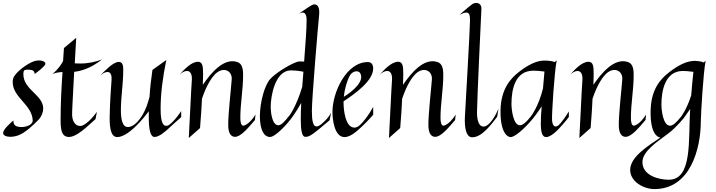

<svg xmlns="http://www.w3.org/2000/svg" viewBox="-20 -928 4902 1315"><path d="M290 -487C296 -503 271 -518 231 -513C190 -508 108 -452 78 -407C70 -395 67 -381 67 -366C67 -260 200 -212 204 -103C205 -72 156 -56 121 -58C86 -60 71 -72 72 -103C52 -86 -5 -37 2 -13C6 2 26 9 51 9C69 9 89 5 108 -2C155 -21 205 -68 243 -107C265 -130 276 -159 276 -185C276 -278 140 -313 140 -420C140 -435 143 -446 149 -448C161 -452 177 -452 198 -448C198 -448 218 -444 217 -421C285 -470 290 -487 290 -487Z M644 -162C582 -77 541 -67 541 -67C500 -57 470 -94 474 -158C474 -158 475 -202 488 -436C525 -440 596 -455 679 -521C634 -504 586 -493 530 -493C518 -493 506 -493 492 -494L502 -669L418 -599L412 -510C400 -486 378 -454 337 -418C351 -429 381 -433 408 -435C401 -328 395 -219 395 -104C395 -27 408 -2 433 7C494 30 589 -75 634 -112ZM334 -416 337 -418Z M1221 -167C1161 -79 1130 -68 1130 -68C1101 -59 1080 -79 1080 -182C1080 -290 1095 -399 1119 -517L1024 -449C1015 -388 1008 -327 1004 -264C999 -247 995 -233 995 -233C971 -146 914 -63 860 -58C818 -54 808 -111 808 -174C808 -264 824 -353 824 -447C824 -467 825 -504 794 -504C754 -504 697 -441 666 -411C687 -428 703 -435 716 -435C738 -435 746 -413 744 -381C740 -330 733 -226 731 -126C730 -26 749 5 775 10C802 15 849 -3 914 -67C914 -67 954 -106 999 -166V-119C999 -41 1011 9 1037 10C1070 12 1120 -34 1140 -53C1140 -53 1160 -72 1221 -126ZM663 -409 666 -411Z M1366 -481C1361 -498 1350 -505 1336 -505C1290 -505 1242 -452 1209 -416C1225 -431 1244 -442 1260 -442C1280 -442 1296 -426 1294 -382C1294 -382 1288 -300 1273 17L1350 -51C1357 -129 1361 -209 1361 -209C1361 -221 1362 -236 1363 -251C1397 -354 1436 -403 1455 -422C1475 -441 1495 -449 1513 -449C1545 -449 1570 -423 1567 -384C1563 -325 1543 -153 1543 -72C1543 -18 1560 6 1585 9C1631 14 1691 -67 1726 -106L1730 -143C1681 -67 1645 -67 1645 -67C1631 -70 1626 -90 1626 -122C1626 -218 1645 -313 1645 -415C1645 -461 1637 -494 1603 -504C1512 -532 1426 -430 1369 -347C1370 -371 1371 -395 1371 -416C1371 -445 1370 -469 1366 -481Z M2248 -157C2229 -116 2180 -77 2180 -77C2167 -67 2157 -62 2148 -62C2124 -62 2116 -101 2116 -168C2116 -258 2159 -761 2166 -829C2172 -896 2141 -907 2114 -892C2114 -892 2089 -878 2023 -832C2053 -851 2067 -837 2067 -837C2076 -827 2080 -816 2080 -790C2080 -731 2072 -623 2063 -506C2040 -508 2026 -507 2026 -507C1991 -502 1874 -435 1831 -387C1792 -345 1760 -227 1760 -132C1760 -122 1760 -112 1761 -102C1769 -3 1808 12 1833 10C1858 7 1915 -40 1973 -114C1973 -114 2006 -157 2043 -223C2041 -179 2040 -140 2040 -108C2040 -32 2049 7 2069 9C2094 12 2123 -10 2145 -28C2145 -28 2168 -45 2237 -104ZM2050 -334C2010 -199 1964 -139 1964 -139C1926 -90 1904 -70 1887 -70C1842 -70 1834 -164 1834 -196C1834 -270 1864 -446 1973 -446C1992 -446 2020 -444 2058 -437Z M2536 -196C2480 -95 2436 -64 2436 -64C2426 -57 2416 -54 2407 -54C2346 -54 2333 -174 2333 -223V-234C2408 -284 2536 -373 2536 -459C2536 -481 2527 -503 2500 -503C2350 -503 2257 -293 2257 -162C2257 -113 2269 11 2340 11C2361 11 2386 0 2415 -23C2415 -23 2468 -64 2536 -142ZM2445 -430C2482 -375 2397 -303 2335 -265C2341 -328 2360 -379 2373 -405C2391 -442 2430 -448 2445 -430Z M2737 -481C2732 -498 2721 -505 2707 -505C2661 -505 2613 -452 2580 -416C2596 -431 2615 -442 2631 -442C2651 -442 2667 -426 2665 -382C2665 -382 2659 -300 2644 17L2721 -51C2728 -129 2732 -209 2732 -209C2732 -221 2733 -236 2734 -251C2768 -354 2807 -403 2826 -422C2846 -441 2866 -449 2884 -449C2916 -449 2941 -423 2938 -384C2934 -325 2914 -153 2914 -72C2914 -18 2931 6 2956 9C3002 14 3062 -67 3097 -106L3101 -143C3052 -67 3016 -67 3016 -67C3002 -70 2997 -90 2997 -122C2997 -218 3016 -313 3016 -415C3016 -461 3008 -494 2974 -504C2883 -532 2797 -430 2740 -347C2741 -371 2742 -395 2742 -416C2742 -445 2741 -469 2737 -481Z M3394 -183C3381 -151 3336 -61 3291 -61C3266 -61 3246 -90 3247 -163C3249 -269 3274 -813 3277 -862C3280 -894 3262 -908 3242 -908C3231 -908 3219 -904 3210 -896C3210 -896 3184 -877 3127 -827C3148 -837 3163 -842 3174 -842C3196 -842 3199 -821 3199 -786C3199 -735 3168 -197 3164 -126C3161 -55 3171 8 3210 12C3279 17 3346 -78 3385 -128Z M3876 -165C3827 -85 3803 -68 3803 -68C3779 -52 3764 -67 3761 -104C3758 -140 3777 -441 3793 -514L3779 -503C3748 -515 3704 -513 3704 -513C3651 -512 3595 -482 3535 -436C3476 -390 3409 -317 3408 -167C3407 -17 3457 13 3480 11C3503 9 3565 -36 3634 -121C3634 -121 3662 -156 3690 -200C3686 -154 3684 -116 3684 -84C3684 -23 3693 10 3720 11C3749 12 3795 -29 3829 -70C3829 -70 3864 -109 3876 -127ZM3699 -323C3669 -198 3616 -131 3616 -131C3582 -87 3558 -70 3541 -70C3494 -70 3483 -182 3483 -216C3483 -312 3506 -444 3633 -444C3653 -444 3678 -442 3709 -438Z M4041 -481C4036 -498 4025 -505 4011 -505C3965 -505 3917 -452 3884 -416C3900 -431 3919 -442 3935 -442C3955 -442 3971 -426 3969 -382C3969 -382 3963 -300 3948 17L4025 -51C4032 -129 4036 -209 4036 -209C4036 -221 4037 -236 4038 -251C4072 -354 4111 -403 4130 -422C4150 -441 4170 -449 4188 -449C4220 -449 4245 -423 4242 -384C4238 -325 4218 -153 4218 -72C4218 -18 4235 6 4260 9C4306 14 4366 -67 4401 -106L4405 -143C4356 -67 4320 -67 4320 -67C4306 -70 4301 -90 4301 -122C4301 -218 4320 -313 4320 -415C4320 -461 4312 -494 4278 -504C4187 -532 4101 -430 4044 -347C4045 -371 4046 -395 4046 -416C4046 -445 4045 -469 4041 -481Z M4799 -500C4775 -512 4732 -511 4732 -511C4679 -509 4622 -479 4563 -433C4503 -387 4437 -314 4436 -164C4434 -22 4478 12 4503 14C4421 70 4296 145 4296 236C4296 315 4387 367 4462 367C4706 367 4780 95 4780 -101C4780 -137 4797 -438 4813 -511ZM4662 -118C4662 -118 4683 -146 4707 -182C4693 26 4725 303 4560 303C4489 303 4380 273 4380 182C4380 106 4491 36 4551 -9C4581 -31 4620 -67 4662 -118ZM4657 -442C4675 -442 4699 -440 4729 -436C4724 -391 4718 -323 4714 -275C4684 -179 4644 -128 4644 -128C4609 -84 4586 -67 4569 -67C4521 -67 4510 -176 4510 -212C4510 -304 4534 -442 4657 -442Z"/></svg>

Font: Quintessential
Style: Regular
Weight: 400
Designer: Astigmatic (AOETI)
Foundry: Astigmatic (AOETI)
Version: Version 1.000